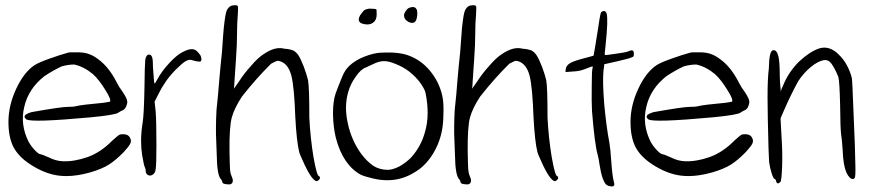

<svg xmlns="http://www.w3.org/2000/svg" viewBox="-20 -670 3269 721"><path d="M237.3 -472.7Q240.2 -473.6 253.9 -473.6Q262.7 -473.6 275.4 -473.6Q299.8 -472.7 314.5 -466.8Q330.1 -461.9 350.6 -446.3Q389.6 -417 418 -361.3Q427.7 -341.8 438.5 -328.1Q458 -299.8 458 -288.1Q458 -279.3 453.1 -268.6Q448.2 -258.8 440.4 -255.9Q429.7 -251 424.8 -247.1Q413.1 -238.3 321.3 -229.5Q98.6 -209 79.1 -221.7Q58.6 -237.3 98.6 -249Q209 -268.6 233.4 -268.6Q256.8 -268.6 266.6 -271.5Q285.2 -276.4 370.1 -284.2Q389.6 -288.1 392.6 -288.1Q399.4 -294.9 375 -333Q351.6 -371.1 329.1 -391.6Q294.9 -419.9 258.8 -427.7Q237.3 -427.7 211.9 -420.9Q178.7 -405.3 146.5 -383.8Q86.9 -336.9 71.3 -269.5Q54.7 -202.1 87.9 -136.7Q98.6 -118.2 112.3 -104.5Q126 -90.8 131.8 -90.8Q136.7 -90.8 165 -78.1Q190.4 -65.4 215.8 -64.5Q257.8 -62.5 308.6 -80.1Q358.4 -97.7 402.3 -142.6Q424.8 -163.1 430.7 -165Q436.5 -166 445.3 -166Q463.9 -165 469.7 -149.4Q471.7 -145.5 471.7 -140.6Q471.7 -135.7 468.8 -129.9Q463.9 -120.1 445.3 -99.6Q415 -68.4 388.7 -51.8Q362.3 -35.2 318.4 -22.5Q269.5 -8.8 229.5 -8.8Q213.9 -8.8 199.2 -10.7Q147.5 -17.6 93.8 -52.7Q49.8 -81.1 30.3 -118.2Q11.7 -155.3 11.7 -211.9Q11.7 -274.4 41 -336.9Q70.3 -399.4 110.4 -425.8Q127.9 -436.5 167 -450.2Q205.1 -463.9 237.3 -472.7Z M668 -475.6Q686.5 -485.4 700.2 -485.4Q710.9 -485.4 718.8 -478.5Q727.5 -470.7 733.4 -460.9Q736.3 -453.1 736.3 -448.2Q736.3 -445.3 736.3 -444.3Q734.4 -439.5 731.4 -438.5Q729.5 -438.5 720.7 -439.5Q710 -441.4 700.2 -444.3Q690.4 -448.2 675.8 -439.5Q663.1 -431.6 638.7 -407.2Q615.2 -382.8 601.6 -362.3Q587.9 -342.8 574.2 -315.4Q569.3 -305.7 560.5 -288.1Q561.5 -279.3 564.5 -252Q567.4 -213.9 567.4 -126Q567.4 -50.8 564.5 -34.2Q562.5 -16.6 548.8 -11.7Q545.9 -10.7 543 -10.7Q538.1 -10.7 534.2 -13.7Q527.3 -18.6 527.3 -27.3Q527.3 -34.2 524.4 -41Q520.5 -46.9 513.7 -87.9Q509.8 -113.3 509.8 -140.6Q509.8 -173.8 515.6 -209Q520.5 -237.3 522.5 -340.8Q523.4 -424.8 525.4 -444.3Q528.3 -463.9 538.1 -464.8Q544.9 -465.8 548.8 -460Q552.7 -454.1 553.7 -442.4Q553.7 -420.9 556.6 -388.7Q558.6 -356.4 560.5 -356.4Q562.5 -356.4 570.3 -371.1Q586.9 -402.3 615.2 -432.6Q643.6 -463.9 668 -475.6Z M844.7 -646.5Q851.6 -650.4 861.3 -650.4Q862.3 -650.4 863.3 -650.4Q872.1 -650.4 873 -646.5Q875 -642.6 873 -615.2Q870.1 -584 870.1 -542Q870.1 -502 866.2 -449.2Q862.3 -392.6 860.4 -363.3Q860.4 -354.5 858.4 -336.9Q863.3 -344.7 878.9 -366.2Q895.5 -392.6 922.9 -422.9Q949.2 -454.1 971.7 -467.8Q1013.7 -496.1 1046.9 -487.3Q1063.5 -486.3 1076.2 -482.4Q1088.9 -478.5 1099.6 -463.9Q1109.4 -449.2 1121.1 -418.9Q1131.8 -389.6 1136.7 -369.1Q1141.6 -343.8 1141.6 -227.5Q1145.5 -151.4 1157.2 -80.1Q1169.9 -8.8 1177.7 -8.8Q1179.7 -8.8 1180.7 -4.9Q1181.6 -2.9 1181.6 -2Q1181.6 0 1180.7 2Q1176.8 6.8 1171.9 9.8Q1165 12.7 1153.3 -1Q1141.6 -14.6 1125 -48.8Q1104.5 -92.8 1103.5 -99.6Q1093.8 -138.7 1088.9 -230.5Q1085 -342.8 1074.2 -385.7Q1062.5 -429.7 1033.2 -439.5Q1025.4 -442.4 1020.5 -441.4Q1014.6 -439.5 998 -430.7Q943.4 -377 888.7 -307.6Q860.4 -264.6 850.6 -229.5Q840.8 -194.3 841.8 -102.5Q842.8 -47.9 843.8 -34.2Q844.7 -19.5 849.6 -8.8Q860.4 13.7 846.7 21.5Q843.8 22.5 838.9 22.5Q834 22.5 827.1 21.5Q814.5 19.5 814.5 12.7Q814.5 8.8 810.5 3.9Q794.9 -9.8 793.9 -88.9Q793 -127.9 791 -168Q791 -178.7 791 -192.4Q791 -218.8 793 -256.8Q794.9 -272.5 798.8 -314.5Q802.7 -356.4 803.7 -373Q807.6 -418.9 813.5 -473.6Q819.3 -558.6 820.3 -564.5Q826.2 -621.1 832 -631.8Q837.9 -642.6 844.7 -646.5Z M1367.2 -637.7Q1389.6 -636.7 1392.6 -635.7Q1394.5 -634.8 1394.5 -616.2Q1394.5 -598.6 1385.7 -588.9Q1375 -578.1 1359.4 -578.1Q1349.6 -578.1 1337.9 -582Q1327.1 -586.9 1327.1 -596.7Q1327.1 -602.5 1332 -612.3Q1343.8 -628.9 1349.6 -632.8Q1354.5 -635.7 1367.2 -637.7ZM1519.5 -641.6Q1525.4 -643.6 1530.3 -643.6Q1540 -643.6 1543.9 -635.7Q1546.9 -631.8 1546.9 -622.1Q1546.9 -618.2 1546.9 -613.3Q1544.9 -595.7 1540 -589.8Q1535.2 -584 1527.3 -584Q1521.5 -584 1513.7 -587.9Q1497.1 -596.7 1497.1 -612.3Q1497.1 -619.1 1503.9 -628.9Q1510.7 -639.6 1519.5 -641.6ZM1395.5 -470.7Q1408.2 -472.7 1425.8 -472.7Q1437.5 -472.7 1452.1 -472.7Q1487.3 -470.7 1507.8 -463.9Q1558.6 -447.3 1593.8 -405.3Q1628.9 -363.3 1640.6 -311.5Q1645.5 -292 1645.5 -255.9Q1645.5 -218.8 1641.6 -191.4Q1633.8 -137.7 1605.5 -91.8Q1577.1 -45.9 1536.1 -22.5Q1489.3 6.8 1434.6 6.8Q1408.2 6.8 1379.9 0Q1350.6 -6.8 1335 -13.7Q1267.6 -50.8 1241.2 -152.3Q1231.4 -192.4 1230.5 -240.2Q1230.5 -243.2 1230.5 -245.1Q1230.5 -290 1240.2 -318.4Q1247.1 -337.9 1259.8 -369.1Q1271.5 -399.4 1281.2 -411.1Q1298.8 -433.6 1332 -450.2Q1365.2 -465.8 1395.5 -470.7ZM1465.8 -429.7Q1440.4 -440.4 1422.9 -440.4Q1421.9 -440.4 1420.9 -440.4Q1403.3 -440.4 1379.9 -428.7Q1363.3 -420.9 1354.5 -417Q1335 -410.2 1316.4 -382.8Q1296.9 -356.4 1288.1 -326.2Q1279.3 -296.9 1279.3 -264.6Q1279.3 -237.3 1286.1 -207Q1299.8 -142.6 1336.9 -91.8Q1357.4 -64.5 1380.9 -47.9Q1405.3 -32.2 1436.5 -32.2Q1454.1 -32.2 1479.5 -44.9Q1503.9 -58.6 1523.4 -78.1Q1560.5 -119.1 1575.2 -171.9Q1585.9 -207 1585.9 -246.1Q1585.9 -263.7 1584 -282.2Q1581.1 -306.6 1578.1 -320.3Q1576.2 -333 1558.6 -358.4Q1521.5 -408.2 1465.8 -429.7Z M1739.3 -646.5Q1746.1 -650.4 1755.9 -650.4Q1756.8 -650.4 1757.8 -650.4Q1766.6 -650.4 1767.6 -646.5Q1769.5 -642.6 1767.6 -615.2Q1764.6 -584 1764.6 -542Q1764.6 -502 1760.7 -449.2Q1756.8 -392.6 1754.9 -363.3Q1754.9 -354.5 1752.9 -336.9Q1757.8 -344.7 1773.4 -366.2Q1790 -392.6 1817.4 -422.9Q1843.8 -454.1 1866.2 -467.8Q1908.2 -496.1 1941.4 -487.3Q1958 -486.3 1970.7 -482.4Q1983.4 -478.5 1994.1 -463.9Q2003.9 -449.2 2015.6 -418.9Q2026.4 -389.6 2031.2 -369.1Q2036.1 -343.8 2036.1 -227.5Q2040 -151.4 2051.8 -80.1Q2064.5 -8.8 2072.3 -8.8Q2074.2 -8.8 2075.2 -4.9Q2076.2 -2.9 2076.2 -2Q2076.2 0 2075.2 2Q2071.3 6.8 2066.4 9.8Q2059.6 12.7 2047.9 -1Q2036.1 -14.6 2019.5 -48.8Q1999 -92.8 1998 -99.6Q1988.3 -138.7 1983.4 -230.5Q1979.5 -342.8 1968.8 -385.7Q1957 -429.7 1927.7 -439.5Q1919.9 -442.4 1915 -441.4Q1909.2 -439.5 1892.6 -430.7Q1837.9 -377 1783.2 -307.6Q1754.9 -264.6 1745.1 -229.5Q1735.4 -194.3 1736.3 -102.5Q1737.3 -47.9 1738.3 -34.2Q1739.3 -19.5 1744.1 -8.8Q1754.9 13.7 1741.2 21.5Q1738.3 22.5 1733.4 22.5Q1728.5 22.5 1721.7 21.5Q1709 19.5 1709 12.7Q1709 8.8 1705.1 3.9Q1689.5 -9.8 1688.5 -88.9Q1687.5 -127.9 1685.5 -168Q1685.5 -178.7 1685.5 -192.4Q1685.5 -218.8 1687.5 -256.8Q1689.5 -272.5 1693.4 -314.5Q1697.3 -356.4 1698.2 -373Q1702.1 -418.9 1708 -473.6Q1713.9 -558.6 1714.8 -564.5Q1720.7 -621.1 1726.6 -631.8Q1732.4 -642.6 1739.3 -646.5Z M2238.3 -625Q2243.2 -627.9 2247.1 -628.9Q2253.9 -628.9 2257.8 -620.1Q2264.6 -599.6 2253.9 -498Q2250 -464.8 2251 -463.9Q2253.9 -461.9 2290 -467.8Q2327.1 -472.7 2337.9 -476.6Q2350.6 -482.4 2355.5 -480.5Q2360.4 -477.5 2360.4 -467.8Q2360.4 -459 2357.4 -457Q2354.5 -455.1 2339.8 -450.2Q2311.5 -442.4 2261.7 -431.6Q2257.8 -430.7 2249 -428.7Q2249 -422.9 2246.1 -403.3Q2242.2 -364.3 2249 -279.3Q2256.8 -194.3 2268.6 -132.8Q2272.5 -109.4 2275.4 -64.5Q2279.3 -8.8 2285.2 12.7Q2289.1 25.4 2284.2 28.3Q2282.2 30.3 2277.3 30.3Q2274.4 30.3 2271.5 29.3Q2262.7 28.3 2257.8 24.4Q2241.2 10.7 2231.4 -51.8Q2228.5 -74.2 2224.6 -87.9Q2212.9 -128.9 2203.1 -252.9Q2201.2 -289.1 2202.1 -345.7Q2202.1 -403.3 2205.1 -415Q2207 -418.9 2206.1 -419.9Q2205.1 -420.9 2198.2 -418.9Q2186.5 -415 2172.9 -409.2Q2154.3 -402.3 2129.9 -401.4Q2121.1 -400.4 2103.5 -399.4Q2103.5 -402.3 2104.5 -411.1Q2106.4 -424.8 2122.1 -433.6Q2137.7 -442.4 2180.7 -453.1Q2208 -460.9 2209 -460.9Q2210 -461.9 2227.5 -573.2Q2234.4 -623 2238.3 -625Z M2573.2 -472.7Q2576.2 -473.6 2589.8 -473.6Q2598.6 -473.6 2611.3 -473.6Q2635.7 -472.7 2650.4 -466.8Q2666 -461.9 2686.5 -446.3Q2725.6 -417 2753.9 -361.3Q2763.7 -341.8 2774.4 -328.1Q2793.9 -299.8 2793.9 -288.1Q2793.9 -279.3 2789.1 -268.6Q2784.2 -258.8 2776.4 -255.9Q2765.6 -251 2760.7 -247.1Q2749 -238.3 2657.2 -229.5Q2434.6 -209 2415 -221.7Q2394.5 -237.3 2434.6 -249Q2544.9 -268.6 2569.3 -268.6Q2592.8 -268.6 2602.5 -271.5Q2621.1 -276.4 2706.1 -284.2Q2725.6 -288.1 2728.5 -288.1Q2735.4 -294.9 2710.9 -333Q2687.5 -371.1 2665 -391.6Q2630.9 -419.9 2594.7 -427.7Q2573.2 -427.7 2547.9 -420.9Q2514.6 -405.3 2482.4 -383.8Q2422.9 -336.9 2407.2 -269.5Q2390.6 -202.1 2423.8 -136.7Q2434.6 -118.2 2448.2 -104.5Q2461.9 -90.8 2467.8 -90.8Q2472.7 -90.8 2501 -78.1Q2526.4 -65.4 2551.8 -64.5Q2593.8 -62.5 2644.5 -80.1Q2694.3 -97.7 2738.3 -142.6Q2760.7 -163.1 2766.6 -165Q2772.5 -166 2781.2 -166Q2799.8 -165 2805.7 -149.4Q2807.6 -145.5 2807.6 -140.6Q2807.6 -135.7 2804.7 -129.9Q2799.8 -120.1 2781.2 -99.6Q2751 -68.4 2724.6 -51.8Q2698.2 -35.2 2654.3 -22.5Q2605.5 -8.8 2565.4 -8.8Q2549.8 -8.8 2535.2 -10.7Q2483.4 -17.6 2429.7 -52.7Q2385.7 -81.1 2366.2 -118.2Q2347.7 -155.3 2347.7 -211.9Q2347.7 -274.4 2377 -336.9Q2406.2 -399.4 2446.3 -425.8Q2463.9 -436.5 2502.9 -450.2Q2541 -463.9 2573.2 -472.7Z M3056.6 -488.3Q3066.4 -491.2 3075.2 -491.2Q3103.5 -491.2 3128.9 -465.8Q3164.1 -432.6 3178.7 -377.9Q3180.7 -369.1 3185.5 -239.3Q3191.4 -110.4 3192.4 -36.1Q3192.4 -8.8 3190.4 -3.9Q3188.5 2 3183.6 2Q3170.9 3.9 3158.2 -22.5Q3146.5 -49.8 3144.5 -104.5Q3141.6 -147.5 3138.7 -165Q3135.7 -183.6 3134.8 -275.4Q3132.8 -366.2 3127.9 -381.8Q3116.2 -411.1 3102.5 -430.7Q3095.7 -439.5 3088.9 -442.4Q3082 -445.3 3074.2 -444.3Q3051.8 -440.4 3025.4 -418.9Q2999 -397.5 2977.5 -365.2Q2949.2 -313.5 2922.9 -252.9Q2918.9 -244.1 2911.1 -225.6Q2912.1 -207 2915 -153.3Q2918.9 -95.7 2917 -44.9Q2915 5.9 2911.1 12.7Q2905.3 18.6 2901.4 18.6Q2896.5 18.6 2894.5 10.7Q2892.6 2 2888.7 2Q2884.8 2 2877.9 -18.6Q2871.1 -40 2868.2 -61.5Q2866.2 -84 2863.3 -221.7Q2862.3 -266.6 2862.3 -303.7Q2862.3 -376 2867.2 -413.1Q2868.2 -481.4 2883.8 -481.4Q2904.3 -484.4 2907.2 -423.8Q2908.2 -408.2 2908.2 -384.8Q2909.2 -360.4 2909.2 -359.4Q2910.2 -348.6 2912.1 -326.2Q2914.1 -335 2916 -338.9Q2918.9 -343.8 2920.9 -349.6Q2942.4 -401.4 2981.4 -439.5Q3021.5 -476.6 3056.6 -488.3Z"/></svg>

Font: Yahfie
Style: Heavy
Weight: 600
Designer: Joe Palazzolo
Foundry: jozolo LLC
Version: Version 001.000